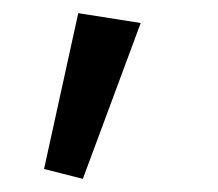

<svg xmlns="http://www.w3.org/2000/svg" viewBox="-20 -807 331 292"><path d="M106 -535 194 -772 99 -787 47 -550Z"/></svg>

Font: Cheyenne Sans Medium
Style: Regular
Weight: 500
Designer: The Public Sans project authors (U.S. Web Design System), Libre Franklin designed by Pablo Impallari and Rodrigo Fuenzal
Foundry: The Cheyenne Sans Project Authors
Version: Version 2.007